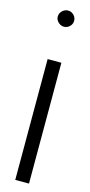

<svg xmlns="http://www.w3.org/2000/svg" viewBox="-114 -740 361 769"><g transform="rotate(15 66.5 -355.0)"><path d="M38 0H95V-501H38ZM67 -710Q54 -710 43.5 -700Q33 -690 33 -676Q33 -663 43.5 -653Q54 -643 67 -643Q81 -643 91 -653Q101 -663 101 -676Q101 -690 91 -700Q81 -710 67 -710Z"/></g></svg>

Font: AdventPro_ExpandedRegular
Style: ExpandedRegular
Weight: 400
Width: 7
Designer: VivaRado, Andreas Kalpakidis
Foundry: VivaRado, Andreas Kalpakidis
Version: Version 3.000